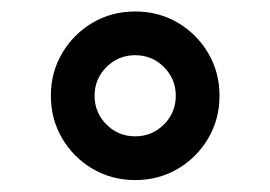

<svg xmlns="http://www.w3.org/2000/svg" viewBox="-20 -397 462 328"><path d="M66.9 -233.4Q66.9 -273.4 86.2 -306.2Q105.5 -338.9 138.2 -358.2Q170.9 -377.4 210.9 -377.4Q251 -377.4 283.7 -358.2Q316.4 -338.9 335.7 -306.2Q355 -273.4 355 -233.4Q355 -193.4 335.7 -160.6Q316.4 -127.9 283.7 -108.6Q251 -89.4 210.9 -89.4Q170.9 -89.4 138.2 -108.6Q105.5 -127.9 86.2 -160.6Q66.9 -193.4 66.9 -233.4ZM141.6 -233.4Q141.6 -204.6 161.9 -184.3Q182.1 -164.1 210.9 -164.1Q239.7 -164.1 260 -184.3Q280.3 -204.6 280.3 -233.4Q280.3 -262.2 260 -282.5Q239.7 -302.7 210.9 -302.7Q182.1 -302.7 161.9 -282.5Q141.6 -262.2 141.6 -233.4Z"/></svg>

Font: Vazirmatn RD FD
Style: Regular
Weight: 400
Designer: Saber Rastikerdar
Foundry: Saber Rastikerdar
Version: Version 33.003